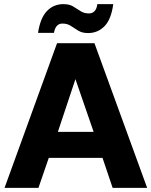

<svg xmlns="http://www.w3.org/2000/svg" viewBox="-20 -909 732 929"><path d="M2 0 256 -700H437L692 0H525L476 -145H216L166 0ZM260 -271H433L345 -526ZM406 -749Q378 -749 359 -760.5Q340 -772 323 -783.5Q306 -795 282 -795Q249 -795 241 -750H164Q175 -822 207 -855.5Q239 -889 287 -889Q316 -889 334.5 -877.5Q353 -866 370 -855Q387 -844 410 -844Q427 -844 437.5 -855Q448 -866 451 -889H528Q518 -815 485.5 -782Q453 -749 406 -749Z"/></svg>

Font: Rethink Sans ExtraBold
Style: Regular
Weight: 800
Designer: The Rethink Sans project authors (Hans Thiessen). DM Sans designed by Colophon Foundry.
Foundry: Rethink Communications LLC
Version: Version 1.001